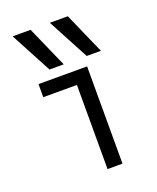

<svg xmlns="http://www.w3.org/2000/svg" viewBox="-146 -877 791 965"><g transform="rotate(-20 250.0 -395.0)"><path d="M157 -570 40 -790H136L233 -570ZM356 -570 239 -790H335L432 -570ZM260 0V-450H80V-520H340V0Z"/></g></svg>

Font: M PLUS 1 Code
Style: Regular
Weight: 400
Designer: Coji Morishita
Foundry: UNDERFOREST DESIGN
Version: Version 1.005